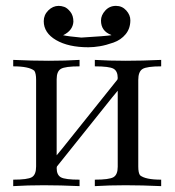

<svg xmlns="http://www.w3.org/2000/svg" viewBox="-20 -635 595 654"><path d="M180 -615Q189 -615 199 -611.5Q209 -608 219.5 -595Q230 -582 230 -561Q228 -531 195 -515Q213 -511 257 -507Q340 -512 359 -515V-516Q324 -529 324 -565Q324 -583 338.5 -599Q353 -615 375 -615Q396 -615 410 -599.5Q424 -584 424 -566Q424 -538 408 -518.5Q392 -499 366.5 -490Q341 -481 320 -477.5Q299 -474 281 -474Q213 -474 171 -498.5Q129 -523 129 -563Q129 -584 144.5 -599.5Q160 -615 180 -615ZM173 -63Q173 -39 187.5 -31Q202 -23 251 -23V-1Q186 -4 129.5 -4Q73 -4 25 -1V-23Q74 -23 88.5 -31.5Q103 -40 103 -68V-363Q103 -385 97 -394Q79 -409 25 -409V-431Q90 -428 146.5 -428Q203 -428 251 -431V-409Q202 -409 187.5 -400.5Q173 -392 173 -365V-106Q182 -116 232 -179L380 -364Q381 -367 381 -369Q381 -393 366.5 -401Q352 -409 303 -409V-431Q351 -428 408 -428Q465 -428 529 -431V-409Q480 -409 465.5 -400Q451 -391 451 -363V-68Q451 -46 457 -38Q475 -23 529 -23V-1Q464 -4 407.5 -4Q351 -4 303 -1V-23Q352 -23 366.5 -31.5Q381 -40 381 -67V-326Q372 -316 322 -253L174 -68Q173 -65 173 -63Z"/></svg>

Font: cwTeXMing
Style: Medium
Weight: 500
Version: Version 1.17